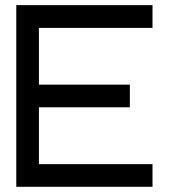

<svg xmlns="http://www.w3.org/2000/svg" viewBox="-20 -717 648 737"><path d="M565.4 -609.9H129.4V-392.1H478.5V-305.2H129.4V-86.9H565.4V0H42.5V-697.3H565.4Z"/></svg>

Font: Qaz
Style: Regular
Weight: 400
Designer: GGBotNet
Foundry: f0n7
Version: 0.70